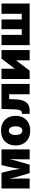

<svg xmlns="http://www.w3.org/2000/svg" viewBox="1509 -2093 595 3653"><g transform="rotate(-90 1806.5 -266.5)"><path d="M47.4 0V-535.6H345.7L382.3 -389.6Q389.2 -362.8 396.5 -323.2Q403.8 -283.7 410.6 -239.3Q417.5 -194.8 423.1 -153.1Q428.7 -111.3 432.6 -80.6H406.2Q409.7 -110.8 415.8 -152.6Q421.9 -194.3 429.2 -238.8Q436.5 -283.2 443.8 -323Q451.2 -362.8 457.5 -389.6L491.7 -535.6H790.5V0H601.6V-148.4Q601.6 -173.8 602.5 -211.2Q603.5 -248.5 604.5 -291.5Q605.5 -334.5 606.4 -377.4Q607.4 -420.4 607.9 -457H622.1Q611.8 -403.8 597.4 -345.9Q583 -288.1 568.4 -236.3Q553.7 -184.6 543 -148.4L499.5 0H339.4L294.9 -148.4Q283.7 -186.5 268.8 -239Q253.9 -291.5 239.5 -348.6Q225.1 -405.8 215.3 -457H230Q230.5 -420.4 231.4 -377.4Q232.4 -334.5 233.6 -291.5Q234.9 -248.5 235.8 -211.2Q236.8 -173.8 236.8 -148.4V0Z M1147.9 10.3Q1060.5 10.3 997.1 -24.2Q933.6 -58.6 899.7 -121.1Q865.7 -183.6 865.7 -267.1Q865.7 -350.6 899.7 -412.8Q933.6 -475.1 997.1 -509.8Q1060.5 -544.4 1147.9 -544.4Q1234.9 -544.4 1298.1 -509.8Q1361.3 -475.1 1395.3 -412.8Q1429.2 -350.6 1429.2 -267.1Q1429.2 -183.6 1395.3 -121.1Q1361.3 -58.6 1298.1 -24.2Q1234.9 10.3 1147.9 10.3ZM1147.9 -138.2Q1172.4 -138.2 1190.9 -153.3Q1209.5 -168.5 1219.7 -197.5Q1230 -226.6 1230 -267.6Q1230 -309.1 1219.7 -337.6Q1209.5 -366.2 1190.9 -381.1Q1172.4 -396 1147.9 -396Q1123 -396 1104.2 -381.1Q1085.4 -366.2 1075.2 -337.6Q1064.9 -309.1 1064.9 -267.6Q1064.9 -226.6 1075.2 -197.5Q1085.4 -168.5 1104.2 -153.3Q1123 -138.2 1147.9 -138.2Z M1466.8 0V-147.5H1485.8Q1502 -147.5 1513.7 -155Q1525.4 -162.6 1533.4 -178.7Q1541.5 -194.8 1545.9 -220.5Q1550.3 -246.1 1551.8 -281.7L1560.5 -535.6H2035.6V0H1839.8V-389.2H1748L1742.2 -262.2Q1737.8 -162.6 1709.7 -105.2Q1681.6 -47.9 1637 -23.9Q1592.3 0 1537.6 0Z M2680.2 0H2485.4V-255.9H2483.4L2289.1 0H2130.4V-535.6H2324.7V-283.7H2326.7L2517.1 -535.6H2680.2Z M2774.4 -535.6H2970.2V-149.9H3077.6V-535.6H3262.7V-149.9H3370.1V-535.6H3566.4V0H2774.4Z"/></g></svg>

Font: Inter 20pt Black
Style: Regular
Weight: 900
Version: Version 4.001;git-66647c0bb